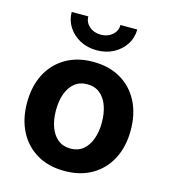

<svg xmlns="http://www.w3.org/2000/svg" viewBox="-114 -851 838 953"><g transform="rotate(15 305.0 -375.0)"><path d="M304.7 10.7Q223.1 10.7 163.3 -24.4Q103.5 -59.6 71 -122.6Q38.6 -185.5 38.6 -269Q38.6 -353.5 71 -416.5Q103.5 -479.5 163.3 -514.6Q223.1 -549.8 304.7 -549.8Q386.7 -549.8 446.5 -514.6Q506.3 -479.5 538.8 -416.5Q571.3 -353.5 571.3 -269Q571.3 -185.5 538.8 -122.6Q506.3 -59.6 446.5 -24.4Q386.7 10.7 304.7 10.7ZM304.7 -104.5Q343.8 -104.5 369.9 -126Q396 -147.5 409.4 -184.8Q422.9 -222.2 422.9 -269.5Q422.9 -317.9 409.4 -355Q396 -392.1 369.9 -413.3Q343.8 -434.6 304.7 -434.6Q266.1 -434.6 240 -413.3Q213.9 -392.1 200.4 -355Q187 -317.9 187 -269.5Q187 -222.2 200.4 -184.8Q213.9 -147.5 240 -126Q266.1 -104.5 304.7 -104.5ZM304.7 -609.4Q256.8 -609.4 218.8 -629.6Q180.7 -649.9 158.4 -684.3Q136.2 -718.8 136.2 -761.2H221.7Q221.7 -730.5 245.4 -710Q269 -689.5 304.7 -689.5Q339.8 -689.5 363.3 -710Q386.7 -730.5 386.7 -761.2H473.1Q473.1 -718.8 450.9 -684.3Q428.7 -649.9 390.6 -629.6Q352.5 -609.4 304.7 -609.4Z"/></g></svg>

Font: Inter 16pt
Style: Bold
Weight: 700
Version: Version 4.001;git-66647c0bb